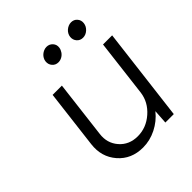

<svg xmlns="http://www.w3.org/2000/svg" viewBox="-191 -825 967 967"><g transform="rotate(-45 292.5 -341.5)"><path d="M279 -595Q259 -595 246.5 -609.5Q234 -624 236 -644Q237 -654 242 -663Q247 -672 254.5 -678.5Q262 -685 271.5 -689Q281 -693 291 -693Q311 -693 324 -678.5Q337 -664 334 -644Q332 -631 324 -619.5Q316 -608 304 -601.5Q292 -595 279 -595ZM454 -595Q434 -595 421.5 -609.5Q409 -624 411 -644Q412 -654 417 -663Q422 -672 429.5 -678.5Q437 -685 446.5 -689Q456 -693 466 -693Q486 -693 498.5 -678.5Q511 -664 508.5 -644Q506 -624 490 -609.5Q474 -595 454 -595ZM501 -500H566L505 0H445L450 -76Q418 -36 372 -13Q326 10 277 10Q194 10 144 -47.5Q94 -105 104 -187L142 -500H208L171 -194Q163 -134 200 -91.5Q237 -49 298 -49Q359 -49 407.5 -91.5Q456 -134 464 -194Z"/></g></svg>

Font: Orkney Light
Style: LightItalic
Weight: 300
Designer: Samuel Oakes and Alfredo Marco Pradil
Foundry: Alfredo Marco Pradil
Version: 1.0; ttfautohint (v1.5)